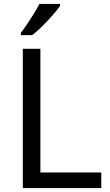

<svg xmlns="http://www.w3.org/2000/svg" viewBox="-20 -964 564 984"><path d="M97 0V-714H187V-80H499V0ZM288 -934Q276 -916 251 -887.5Q226 -859 197.5 -830.5Q169 -802 145 -784H87V-796Q102 -815 119.5 -841Q137 -867 154 -894.5Q171 -922 182 -944H288Z"/></svg>

Font: Noto Sans Zanabazar Square
Style: Regular
Weight: 400
Version: Version 2.005; ttfautohint (v1.8.4.7-5d5b)